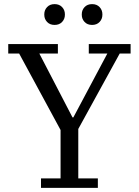

<svg xmlns="http://www.w3.org/2000/svg" viewBox="-20 -912 674 932"><path d="M179 -46H274V-281L73 -652H20V-698H261V-652H171L332 -342H336L501 -652H411V-698H614V-652H561L360 -286V-46H455V0H179ZM245 -791Q222 -791 208.5 -805.5Q195 -820 195 -840V-843Q195 -863 208.5 -877.5Q222 -892 245 -892Q268 -892 281.5 -877.5Q295 -863 295 -843V-840Q295 -820 281.5 -805.5Q268 -791 245 -791ZM427 -791Q404 -791 390.5 -805.5Q377 -820 377 -840V-843Q377 -863 390.5 -877.5Q404 -892 427 -892Q450 -892 463.5 -877.5Q477 -863 477 -843V-840Q477 -820 463.5 -805.5Q450 -791 427 -791Z"/></svg>

Font: IBM Plex Serif
Style: Regular
Weight: 400
Designer: Mike Abbink, Paul van der Laan, Pieter van Rosmalen
Foundry: Bold Monday
Version: Version 2.6